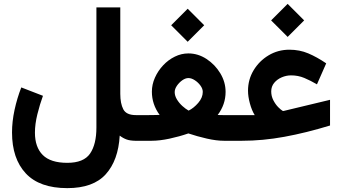

<svg xmlns="http://www.w3.org/2000/svg" viewBox="-20 -720 1749 982"><path d="M324.2 242.2Q182.1 242.2 111.8 166.7Q41.5 91.3 41.5 -42.5Q41.5 -98.1 54.4 -158Q67.4 -217.8 88.9 -272.9L199.7 -230Q183.6 -186 171.1 -135.5Q158.7 -85 158.7 -41.5Q158.7 32.7 198.7 72.8Q238.8 112.8 324.2 112.8Q408.2 112.8 440.7 65.4Q473.1 18.1 473.1 -67.9V-682.1H595.2V-239.7Q595.2 -190.9 610.6 -161.1Q626 -131.3 674.8 -131.3H689.9V0H675.8Q646 0 627.7 -6.6Q609.4 -13.2 592.3 -26.4Q585 100.1 521 171.1Q457 242.2 324.2 242.2Z M939.9 -675.3 1024.4 -590.8 939.9 -506.3 855.5 -590.8ZM1133.8 -250Q1133.8 -185.5 1093.3 -131.8Q1107.4 -131.3 1119.1 -131.3Q1130.9 -131.3 1140.6 -131.3H1187.5V0H1125Q1086.9 0 1037.6 -11.2Q988.3 -22.5 943.4 -37.6Q897 -21.5 846.4 -10.7Q795.9 0 755.4 0H670.4V-131.3H742.2Q754.9 -131.3 766.8 -131.6Q778.8 -131.8 796.4 -132.3Q756.8 -186.5 756.8 -251Q756.8 -288.1 772.5 -323Q788.1 -357.9 814.5 -386Q840.8 -414.1 874.3 -430.4Q907.7 -446.8 943.4 -446.8Q992.7 -446.8 1036.1 -418.5Q1079.6 -390.1 1106.7 -345.2Q1133.8 -300.3 1133.8 -250ZM943.8 -320.8Q928.7 -320.8 912.6 -309.6Q896.5 -298.3 885 -281.7Q873.5 -265.1 873.5 -249Q873.5 -230 885 -211.2Q896.5 -192.4 913.1 -177.5Q929.7 -162.6 944.8 -154.3Q970.7 -167 993.9 -193.8Q1017.1 -220.7 1017.1 -250Q1017.1 -266.1 1005.1 -282.5Q993.2 -298.8 976.1 -309.8Q959 -320.8 943.8 -320.8Z M1451.2 -700.2 1535.6 -615.7 1451.2 -531.2 1366.7 -615.7ZM1282.7 -131.3Q1267.6 -155.8 1258.1 -190.9Q1248.5 -226.1 1248.5 -255.9Q1248.5 -313 1277.1 -360.6Q1305.7 -408.2 1353.8 -437Q1401.9 -465.8 1460 -465.8Q1512.2 -465.8 1556.6 -447Q1601.1 -428.2 1648.4 -396L1601.1 -288.6Q1567.9 -308.1 1536.4 -321.3Q1504.9 -334.5 1468.8 -334.5Q1444.3 -334.5 1420.9 -324.5Q1397.5 -314.5 1382.3 -296.1Q1367.2 -277.8 1367.2 -252.4Q1367.2 -228.5 1377.9 -207.5Q1388.7 -186.5 1402.8 -172.1Q1417 -157.7 1426.8 -152.3Q1429.2 -151.9 1436 -153.8L1668 -209.5V-78.1Q1544.9 -40.5 1434.3 -20.3Q1323.7 0 1217.8 0H1168V-131.3Z"/></svg>

Font: Vazirmatn UI NL
Style: Bold
Weight: 700
Designer: Saber Rastikerdar
Foundry: Saber Rastikerdar
Version: Version 33.003